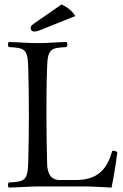

<svg xmlns="http://www.w3.org/2000/svg" viewBox="-20 -839 552 864"><path d="M192 -109C190 -192 189 -237 189 -320C189 -403 189 -452 192 -536C194 -619 209 -624 279 -627C285 -633 285 -644 279 -650C230 -649 199 -645 149 -645C98 -645 70 -649 20 -650C14 -644 14 -633 20 -627C90 -624 105 -619 107 -536C109 -453 110 -404 110 -321C110 -238 109 -192 107 -109C105 -26 90 -21 20 -18C14 -12 14 -1 20 5C69 4 120 0 150 0H362C390 0 482 5 482 5C492 -45 502 -103 508 -155C506 -156 504 -157 503 -157C497 -160 495 -161 485 -160C465 -88 428 -29 322 -29H249C197 -29 192 -78 192 -109ZM257 -819 133 -733C120 -724 118 -719 118 -712C118 -704 124 -697 133 -697C142 -697 154 -700 175 -709L319 -767C306 -788 285 -806 257 -819Z"/></svg>

Font: Libertinus Serif Display
Style: Regular
Weight: 400
Designer: Philipp H. Poll, Khaled Hosny
Foundry: Caleb Maclennan
Version: Version 7.050;RELEASE